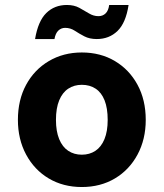

<svg xmlns="http://www.w3.org/2000/svg" viewBox="-20 -740 658 772"><path d="M309 12Q234 12 176 -22.5Q118 -57 85 -118.5Q52 -180 52 -258Q52 -338 85 -399Q118 -460 176.5 -494.5Q235 -529 309 -529Q384 -529 442 -494.5Q500 -460 533 -399Q566 -338 566 -258Q566 -180 533 -118.5Q500 -57 442 -22.5Q384 12 309 12ZM309 -118Q340 -118 363.5 -133.5Q387 -149 400 -180.5Q413 -212 413 -258Q413 -305 400.5 -336.5Q388 -368 364.5 -383.5Q341 -399 309 -399Q278 -399 254.5 -383.5Q231 -368 218 -336.5Q205 -305 205 -258Q205 -212 218 -180.5Q231 -149 254.5 -133.5Q278 -118 309 -118ZM369 -583Q340 -583 319 -594Q298 -605 280.5 -616.5Q263 -628 242 -628Q226 -628 214.5 -617Q203 -606 199 -583H121Q133 -655 166 -687.5Q199 -720 249 -720Q278 -720 299 -708.5Q320 -697 338 -686Q356 -675 376 -675Q393 -675 404.5 -686Q416 -697 419 -720H497Q486 -648 452.5 -615.5Q419 -583 369 -583Z"/></svg>

Font: DM Sans 11pt Black
Style: Regular
Weight: 900
Version: Version 4.004;gftools[0.9.30]